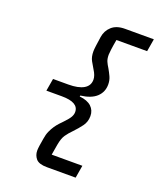

<svg xmlns="http://www.w3.org/2000/svg" viewBox="-161 -861 922 1100"><g transform="rotate(20 300.0 -311.0)"><path d="M259 138Q210 138 192 117Q174 96 174 67Q174 57 176.5 38Q179 19 184 -8Q188 -35 197 -55Q206 -75 216.5 -90.5Q227 -106 238.5 -118.5Q250 -131 261 -142Q286 -168 294.5 -183.5Q303 -199 303 -214Q303 -273 200 -273H106L119 -349H212Q273 -349 305.5 -368Q338 -387 338 -424Q338 -449 318 -480Q307 -498 294.5 -520.5Q282 -543 282 -577Q282 -588 285 -611.5Q288 -635 293 -668Q299 -708 328 -734Q357 -760 408 -760H584L571 -683H384Q377 -645 374 -620.5Q371 -596 371 -589Q371 -564 378 -548Q385 -532 396 -515Q407 -496 417 -474.5Q427 -453 427 -427Q427 -381 395 -351Q363 -321 298 -313L297 -307Q345 -302 369 -279.5Q393 -257 393 -222Q393 -187 373.5 -160.5Q354 -134 328 -107Q308 -87 293 -65.5Q278 -44 271 -4L260 61H447L434 138Z"/></g></svg>

Font: IBM Plex Mono Medium
Style: Italic
Weight: 500
Italic angle: -9°
Monospace: yes
Designer: Mike Abbink, Paul van der Laan, Pieter van Rosmalen
Foundry: Bold Monday
Version: Version 2.3